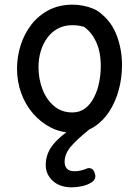

<svg xmlns="http://www.w3.org/2000/svg" viewBox="-20 -566 595 823"><path d="M291 -546Q314 -546 337 -541.5Q360 -537 380 -528.5Q400 -520 414 -507Q460 -470 481.5 -411Q503 -352 503 -287Q503 -232 489 -180.5Q475 -129 448 -87.5Q421 -46 382 -21.5Q343 3 293 3Q242 3 198.5 -19Q155 -41 122 -79Q89 -117 71 -166.5Q53 -216 53 -271Q53 -323 68.5 -372Q84 -421 114.5 -460.5Q145 -500 189.5 -523Q234 -546 291 -546ZM145 -278Q145 -228 162 -183.5Q179 -139 211.5 -111.5Q244 -84 290 -84Q322 -84 345 -101.5Q368 -119 383 -148.5Q398 -178 405 -213Q412 -248 412 -282Q412 -343 392.5 -385.5Q373 -428 340 -451Q327 -455 314.5 -456.5Q302 -458 289 -458Q255 -458 228 -443.5Q201 -429 182.5 -403.5Q164 -378 154.5 -346Q145 -314 145 -278ZM288 237Q236 237 206 209Q176 181 176 142Q176 93 207.5 54Q239 15 298 -22H364V-12Q309 32 283 63Q257 94 257 128Q257 146 267 157Q277 168 299 168Q314 168 328 164.5Q342 161 351 157Q362 152 372 157Q382 162 386 176Q391 189 387 199Q383 209 372 216Q353 228 329.5 232.5Q306 237 288 237Z"/></svg>

Font: Playpen Sans
Style: Regular
Weight: 400
Designer: Laura Meseguer, Veronika Burian, José Scaglione, Kostas Bartsokas, Vera Evstafieva, Tom Grace, Yorlmar Campos
Foundry: TypeTogether
Version: Version 2.000